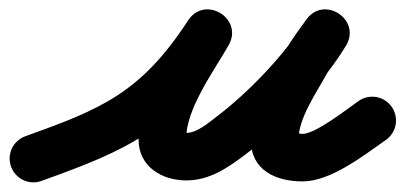

<svg xmlns="http://www.w3.org/2000/svg" viewBox="-64 -333 861 408"><path d="M24 51.5C208.5 -14.6 305.1 -57.4 420.3 -234.5C438.1 -261.8 424.7 -289.2 402.7 -302.5C380.7 -315.9 350.3 -315.4 334.1 -287C291.5 -212.1 230.4 -125.1 230.4 -36.7C230.4 21.2 280 50.4 332.2 50.4C381.1 50.4 420.2 23.5 457.5 -4.7C533.9 -62.5 621.9 -154.2 671.2 -235.9C688 -263.7 676.3 -290.7 655.7 -304.2C635.1 -317.7 605.6 -317.7 586.8 -291.2C571.9 -270.2 555.9 -249.4 543.2 -227.1C543.2 -227.1 543 -226.8 542.9 -226.5C542.7 -226.3 542.6 -226 542.6 -226C511.1 -167.8 469.1 -103.3 469.1 -35.4C469.1 29.1 522.5 52.5 579 52.5C638.8 52.5 708.8 -2.6 756 -35.6C778.8 -51.6 784.4 -83.1 768.4 -106C752.4 -128.8 720.9 -134.4 698 -118.4C673.5 -101.2 606.5 -48.5 579 -48.5C570 -48.5 554.7 -55.3 563.1 -47.4C565.7 -45 567.7 -42.1 569 -38.9C569.1 -38.7 570.1 -33.8 570.1 -35.4C570.1 -82.3 609.1 -136.7 631.4 -178C631.4 -178 631.3 -177.7 631.1 -177.5C631 -177.2 630.8 -176.9 630.8 -176.9C642 -196.4 656.2 -214.5 669.2 -232.8C687.9 -259.2 675.2 -286.9 653.6 -301.1C632 -315.2 601.5 -315.8 584.8 -288.1C542 -217.2 462.7 -135.3 396.5 -85.3C379.6 -72.5 354.8 -50.6 332.2 -50.6C316.6 -50.6 322.5 -55.1 328.5 -45.5C330.1 -42.8 331.4 -33.6 331.4 -36.7C331.4 -102.6 389.3 -179.7 421.9 -237C438 -265.4 425.4 -292.2 404.3 -305.1C383.1 -318 353.5 -316.9 335.7 -289.6C234.8 -134.6 149.9 -100.9 -10 -43.5C-36.3 -34.1 -50 -5.2 -40.5 21C-31.1 47.3 -2.2 61 24 51.5Z"/></svg>

Font: FRB American Cursive Guidelines Ultra
Style: Bold Italic
Weight: 1000
Italic angle: -25°
Version: Version 2.0;Modular Font Editor K font №1